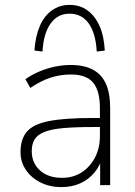

<svg xmlns="http://www.w3.org/2000/svg" viewBox="-20 -758 554 786"><path d="M231 8Q184 8 146 -11Q108 -30 86 -62.5Q64 -95 64 -135Q64 -189 90.5 -219.5Q117 -250 181.5 -262.5Q246 -275 359 -275H400V-238H361Q287 -238 238 -233.5Q189 -229 161 -217.5Q133 -206 121.5 -187Q110 -168 110 -139Q110 -91 143.5 -60.5Q177 -30 234 -30Q280 -30 314.5 -52.5Q349 -75 369 -113.5Q389 -152 389 -201V-315Q389 -387 361 -420Q333 -453 271 -453Q226 -453 186.5 -440Q147 -427 104 -398L84 -434Q110 -452 140.5 -465Q171 -478 204 -485Q237 -492 269 -492Q324 -492 360 -473Q396 -454 413.5 -415Q431 -376 431 -315V0H390V-121H401Q391 -81 367 -52Q343 -23 308.5 -7.5Q274 8 231 8ZM154 -547 121 -551Q125 -610 143 -651.5Q161 -693 192.5 -715.5Q224 -738 265 -738Q307 -738 338 -715.5Q369 -693 387.5 -651.5Q406 -610 409 -551L376 -547Q372 -621 343.5 -661.5Q315 -702 265 -702Q216 -702 187 -661.5Q158 -621 154 -547Z"/></svg>

Font: Nunito Sans 12pt ExtraLight 12pt ExtraLight
Style: Regular
Weight: 250
Version: Version 3.101;gftools[0.9.27]